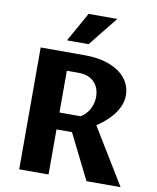

<svg xmlns="http://www.w3.org/2000/svg" viewBox="-101 -1032 908 1110"><g transform="rotate(10 353.5 -477.5)"><path d="M261.2 -264.6V0H88.9V-715.3H345.7Q415.5 -715.3 467.3 -700.2Q519 -685.1 553.5 -659.4Q587.9 -633.8 605 -600.1Q622.1 -566.4 622.1 -529.3Q622.1 -495.6 609.4 -465.6Q596.7 -435.5 576.7 -410.4Q556.6 -385.3 532 -364.5Q507.3 -343.8 483.9 -328.1L684.1 0H483.9L352.1 -264.6ZM261.2 -363.8H384.8Q398.4 -371.1 410.9 -383.3Q423.3 -395.5 432.9 -411.4Q442.4 -427.2 448.2 -446.8Q454.1 -466.3 454.1 -489.3Q454.1 -514.6 446.3 -536.6Q438.5 -558.6 422.9 -574.7Q407.2 -590.8 384.3 -599.9Q361.3 -608.9 330.6 -608.9H261.2ZM231.4 -782.2 328.1 -954.6H496.6L358.4 -782.2Z"/></g></svg>

Font: Proza Libre
Style: Bold
Weight: 700
Designer: Jasper de Waard
Foundry: Jasper de Waard
Version: Version 1.000; ttfautohint (v1.4.1.8-43bc)